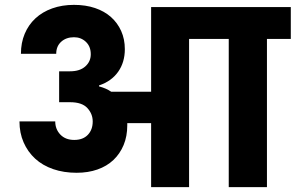

<svg xmlns="http://www.w3.org/2000/svg" viewBox="-20 -769 1215 789"><path d="M268 -476Q308 -476 330.5 -496Q353 -516 353 -546Q353 -578 333 -597Q313 -616 284 -616Q252 -616 231.5 -597.5Q211 -579 211 -548H66Q66 -593 81.5 -630Q97 -667 125.5 -693.5Q154 -720 194.5 -734.5Q235 -749 284 -749Q332 -749 370.5 -736Q409 -723 436 -699Q463 -675 478 -641.5Q493 -608 493 -567Q493 -513 465.5 -474Q438 -435 387 -418V-414Q417 -406 437 -392H601V-740H1175V-609H1077V0H920V-609H757V0H601V-263H503V-254Q503 -209 488 -173Q473 -137 446 -111.5Q419 -86 380.5 -72.5Q342 -59 295 -59Q242 -59 198.5 -74Q155 -89 124.5 -117Q94 -145 77 -184Q60 -223 60 -270H207Q207 -238 228 -216Q249 -194 285 -194Q321 -194 341 -215Q361 -236 361 -270Q361 -301 339 -325Q317 -349 268 -349H223V-476H268Z"/></svg>

Font: SVN-Poppins
Style: Bold
Weight: 700
Designer: Ninad Kale (Devanagari), Jonny Pinhorn (Latin)
Foundry: Indian Type Foundry
Version: Version 3.200;PS 1.000;hotconv 16.6.54;makeotf.lib2.5.65590